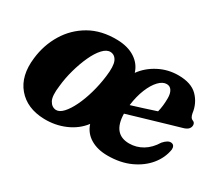

<svg xmlns="http://www.w3.org/2000/svg" viewBox="-93 -668 1000 879"><g transform="rotate(30 406.5 -229.0)"><path d="M312.5 -470Q369 -468.5 406 -444.2Q443 -420 455.5 -379Q484.5 -419.5 532.2 -444.5Q580 -469.5 635 -469.5Q703 -469.5 736.8 -435.2Q770.5 -401 777 -350.5Q781.5 -327.5 793.5 -323.5Q807 -319 807 -304.5Q807 -293.5 799 -284.5Q791 -275.5 770 -270Q748.5 -264 715.5 -254.2Q682.5 -244.5 645 -233.5Q607.5 -222.5 571 -211.8Q534.5 -201 506 -192.5Q508 -86 594.5 -86Q632 -86 664.8 -105.5Q697.5 -125 720.5 -163Q742.5 -188 760 -186Q770.5 -185 774.8 -177.2Q779 -169.5 778 -159.5Q770.5 -113 738.8 -74.2Q707 -35.5 655.5 -12Q604 11.5 536.5 11.5Q483 11.5 446 -10.8Q409 -33 395.5 -74.5Q363 -32 311.2 -9.8Q259.5 12.5 200.5 11Q109 8.5 59.8 -49.8Q10.5 -108 22.5 -206.5Q31 -280.5 67.8 -341Q104.5 -401.5 166.2 -436.8Q228 -472 312.5 -470ZM608.5 -408Q587.5 -408 567 -386.5Q546.5 -365 531 -327Q515.5 -289 509 -239.5Q538 -248.5 572 -259.2Q606 -270 636 -280Q644.5 -312.5 644.5 -354Q644.5 -379 635.2 -393.5Q626 -408 608.5 -408ZM227.5 -51.5Q246 -51 265 -71.5Q284 -92 301.2 -127.5Q318.5 -163 331.2 -207.8Q344 -252.5 350 -300Q357.5 -357 346.8 -381Q336 -405 312.5 -406.5Q292 -407.5 271.5 -385.2Q251 -363 233.8 -325.5Q216.5 -288 204 -243.2Q191.5 -198.5 187 -154.5Q179.5 -99 192 -76Q204.5 -53 227.5 -51.5Z"/></g></svg>

Font: Fraunces 72pt Soft
Style: Bold Italic
Weight: 700
Italic angle: -16°
Version: Version 1.000;[b76b70a41]